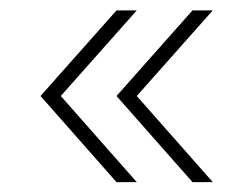

<svg xmlns="http://www.w3.org/2000/svg" viewBox="-20 -490 490 379"><path d="M210 -130.5 60 -300.5 210 -469.5H250L100 -300.5L250 -130.5ZM360 -130.5 210 -300.5 360 -469.5H400L250 -300.5L400 -130.5Z"/></svg>

Font: Urbanist Thin
Style: Regular
Weight: 100
Designer: Corey Hu
Foundry: Corey Hu
Version: Version 1.330; ttfautohint (v1.8.4.7-5d5b)